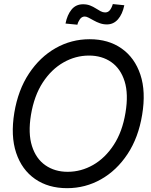

<svg xmlns="http://www.w3.org/2000/svg" viewBox="-20 -934 755 963"><path d="M316.4 9.8Q222.2 9.8 155.8 -36.4Q89.4 -82.5 61 -167.5Q32.7 -252.4 51.8 -368.7Q70.8 -482.9 125.5 -565.4Q180.2 -647.9 259 -692.6Q337.9 -737.3 429.7 -737.3Q523.9 -737.3 589.8 -690.9Q655.8 -644.5 684.1 -559.6Q712.4 -474.6 692.9 -357.9Q674.3 -244.1 619.9 -161.6Q565.4 -79.1 486.8 -34.7Q408.2 9.8 316.4 9.8ZM319.3 -72.3Q386.7 -72.3 447 -106.7Q507.3 -141.1 550.5 -207.3Q593.8 -273.4 609.4 -368.7Q625 -462.4 605 -526.1Q585 -589.8 538.1 -622.6Q491.2 -655.3 426.3 -655.3Q358.9 -655.3 298.3 -620.8Q237.8 -586.4 194.6 -520.3Q151.4 -454.1 135.3 -357.9Q120.1 -265.1 140.4 -201.4Q160.6 -137.7 207.8 -105Q254.9 -72.3 319.3 -72.3ZM516.1 -811.5Q497.6 -811.5 481 -817.4Q464.4 -823.2 450.2 -831.3Q436 -839.4 424.6 -845.2Q413.1 -851.1 405.3 -851.1Q390.1 -851.1 380.6 -837.4Q371.1 -823.7 368.2 -810.1L308.6 -815.9Q316.9 -858.9 338.6 -885.7Q360.4 -912.6 396.5 -912.6Q416.5 -912.6 431.9 -906.5Q447.3 -900.4 460.2 -892.1Q473.1 -883.8 484.6 -877.7Q496.1 -871.6 507.3 -871.6Q521.5 -871.6 530.5 -882.3Q539.6 -893.1 545.9 -913.6L603.5 -907.7Q594.2 -862.8 571.8 -837.2Q549.3 -811.5 516.1 -811.5Z"/></svg>

Font: Inter Tight
Style: Italic
Weight: 400
Italic angle: -9.39999°
Designer: Rasmus Andersson
Foundry: rsms
Version: Version 3.002